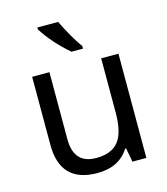

<svg xmlns="http://www.w3.org/2000/svg" viewBox="-115 -855 829 954"><g transform="rotate(-15 300.0 -378.0)"><path d="M450.2 0 437 -71.8H432.1Q380.9 9.8 269 9.8Q78.1 9.8 78.1 -186V-536.1H167V-190.9Q167 -64 282.2 -64Q360.8 -64 397 -109.1Q433.1 -154.3 433.1 -257.8V-536.1H522V0ZM358.4 -606H299.3Q218.3 -675.3 166.5 -755.9V-766.1H273.4Q315.4 -679.2 358.4 -619.1Z"/></g></svg>

Font: Noto Mono
Style: Regular
Weight: 400
Designer: Monotype Design Team
Foundry: Monotype Imaging Inc.
Version: Version 1.00